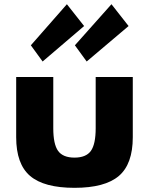

<svg xmlns="http://www.w3.org/2000/svg" viewBox="-20 -880 711 915"><path d="M127 -664.1 298.8 -859.9 380.9 -755.9 183.1 -586.9ZM336.9 -664.1 511.2 -859.9 592.8 -755.9 393.1 -586.9ZM57.1 -226.1V-513.2H233.9V-269Q233.9 -192.9 256.8 -160.9Q279.8 -128.9 335 -128.9Q390.1 -128.9 413.1 -160.9Q436 -192.9 436 -269V-513.2H612.8V-226.1Q612.8 -98.1 546.4 -41.5Q480 15.1 335 15.1Q189.9 15.1 123.5 -41.5Q57.1 -98.1 57.1 -226.1Z"/></svg>

Font: Hussar Preview
Style: Bold
Weight: 700
Foundry: Cannot Into Space Fonts, PlusOne Fonts
Version: Version 2.29RC2 "Millennial"